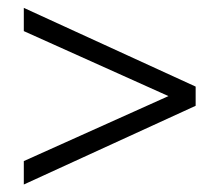

<svg xmlns="http://www.w3.org/2000/svg" viewBox="-20 -482 564 500"><path d="M441.5 -221.5 42 -401V-461.5L489.5 -256.5V-206.5L42 -1.5V-62.5L441.5 -242Z"/></svg>

Font: Newsreader
Style: Regular
Weight: 400
Designer: Hugues Gentile
Foundry: Production Type
Version: Version 1.003